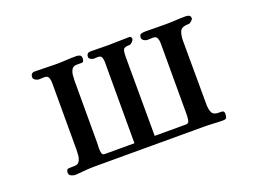

<svg xmlns="http://www.w3.org/2000/svg" viewBox="-81 -685 1162 864"><g transform="rotate(-20 500.0 -252.5)"><path d="M885 -485Q885 -481 877 -473.5Q869 -466 864 -466Q829 -466 821 -448.5Q813 -431 813 -401Q813 -325 813.5 -249.5Q814 -174 814 -98Q814 -93 814.5 -87Q815 -81 816 -76Q820 -55 830.5 -49.5Q841 -44 852.5 -44.5Q864 -45 872 -43.5Q880 -42 880 -29Q880 -19 877 -12Q874 -5 861 -5Q838 -5 814.5 -6.5Q791 -8 768 -8H248Q228 -8 207 -6.5Q186 -5 166 -3Q162 -3 158.5 -2.5Q155 -2 151 -2Q143 -2 132.5 -7Q122 -12 122 -22Q122 -40 135 -40.5Q148 -41 161 -41Q178 -41 185 -52.5Q192 -64 193.5 -79Q195 -94 195 -106Q195 -186 195 -266.5Q195 -347 195 -428Q195 -441 190.5 -452Q186 -463 170 -463Q163 -463 157 -462.5Q151 -462 144 -462Q137 -462 128 -467.5Q119 -473 119 -481Q119 -502 139 -502Q165 -502 190 -501Q215 -500 240 -500Q265 -500 289 -501.5Q313 -503 338 -503Q347 -503 354.5 -499.5Q362 -496 362 -485Q362 -466 350.5 -466Q339 -466 326 -466Q310 -466 303 -454.5Q296 -443 294.5 -428Q293 -413 293 -401V-104Q293 -97 292.5 -90.5Q292 -84 292 -77Q292 -69 294 -57Q296 -45 308 -45H450Q450 -142 450 -239Q450 -336 450 -433Q450 -446 446.5 -456Q443 -466 427 -466Q423 -466 418.5 -465.5Q414 -465 409 -465Q403 -465 394.5 -469.5Q386 -474 386 -481Q386 -501 406 -501Q427 -501 447.5 -500.5Q468 -500 489 -500Q515 -500 541 -501Q567 -502 592 -502Q597 -502 599.5 -498Q602 -494 602 -490Q602 -484 594 -476Q586 -468 580 -468Q555 -468 550.5 -458Q546 -448 546 -426Q546 -331 546.5 -235.5Q547 -140 547 -45H698Q711 -45 713 -61.5Q715 -78 715 -87Q715 -173 715 -258Q715 -343 715 -428Q715 -441 710.5 -452Q706 -463 690 -463Q683 -463 676.5 -462.5Q670 -462 663 -462Q656 -462 647.5 -467.5Q639 -473 639 -481Q639 -495 647 -498Q655 -501 667 -501Q691 -501 714.5 -500.5Q738 -500 762 -500Q787 -500 812 -501.5Q837 -503 862 -503Q871 -503 878 -499.5Q885 -496 885 -485Z"/></g></svg>

Font: Kaisei Decol
Style: Bold
Weight: 700
Designer: Font-Kai, 金井和夫
Foundry: KAZUO KANAI
Version: Version 5.003